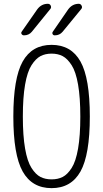

<svg xmlns="http://www.w3.org/2000/svg" viewBox="-20 -975 540 1005"><path d="M336.9 -925.8Q358.4 -955.1 392.6 -955.1Q402.3 -955.1 407.2 -945.3Q412.1 -935.5 405.3 -927.7L307.6 -808.6Q292 -790 266.6 -790Q258.8 -790 255.4 -796.4Q252 -802.7 256.8 -809.6ZM174.8 -925.8Q196.3 -955.1 230.5 -955.1Q241.2 -955.1 245.6 -945.3Q250 -935.5 243.2 -927.7L146.5 -808.6Q130.9 -790 105.5 -790Q97.7 -790 93.3 -796.4Q88.9 -802.7 93.8 -809.6ZM308.1 -681.2Q283.2 -694.3 250 -694.3Q216.8 -694.3 191.9 -681.2Q167 -668 145 -633.8Q123 -599.6 111.3 -532.2Q99.6 -464.8 99.6 -364.7Q99.6 -264.6 111.3 -197.3Q123 -129.9 145 -95.7Q167 -61.5 191.9 -48.8Q216.8 -36.1 250 -36.1Q283.2 -36.1 308.1 -48.8Q333 -61.5 355 -95.7Q377 -129.9 388.7 -197.3Q400.4 -264.6 400.4 -364.7Q400.4 -464.8 388.7 -532.2Q377 -599.6 355 -633.8Q333 -668 308.1 -681.2ZM401.4 -77.6Q352.5 9.8 250 9.8Q147.5 9.8 98.6 -77.6Q49.8 -165 49.8 -365.2Q49.8 -565.4 98.6 -652.8Q147.5 -740.2 250 -740.2Q352.5 -740.2 401.4 -652.8Q450.2 -565.4 450.2 -365.2Q450.2 -165 401.4 -77.6Z"/></svg>

Font: Rounded Mgen+ 1m light
Style: Regular
Weight: 200
Designer: [Source Han Sans]
Ryoko NISHIZUKA  (kana & ideographs); Paul D. Hunt (Latin, Greek & Cyrillic); Wenlong ZHANG  (bopomofo
Version: Version 1.059.20150602